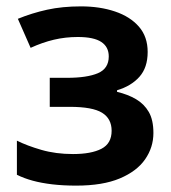

<svg xmlns="http://www.w3.org/2000/svg" viewBox="-20 -572 537 602"><path d="M234 -552Q293 -552 340.5 -536Q388 -520 415.5 -488.5Q443 -457 443 -409Q443 -360 417 -331Q391 -302 347 -289V-284Q381 -276 406.5 -261Q432 -246 446.5 -221Q461 -196 461 -155Q461 -110 435 -72.5Q409 -35 355.5 -12.5Q302 10 219 10Q178 10 144 6Q110 2 82.5 -5.5Q55 -13 33 -24V-131Q65 -115 110 -102Q155 -89 209 -89Q266 -89 298 -105.5Q330 -122 330 -162Q330 -200 300 -218.5Q270 -237 199 -237H136V-328H190Q253 -328 287 -342.5Q321 -357 321 -395Q321 -425 297.5 -440.5Q274 -456 224 -456Q185 -456 149 -447.5Q113 -439 76 -422L36 -513Q80 -531 127.5 -541.5Q175 -552 234 -552Z"/></svg>

Font: Noto Sans Display SemiBold
Style: Regular
Weight: 600
Designer: Monotype Design Team
Foundry: Monotype Imaging Inc.
Version: Version 2.003